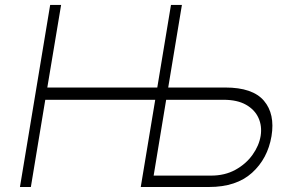

<svg xmlns="http://www.w3.org/2000/svg" viewBox="-20 -747 1175 767"><path d="M59.7 0 180.4 -727.3H224.1L169 -397.4H608.3L663 -727.3H706.7L652 -397.4H880Q989.3 -397.4 1034.3 -344.6Q1079.2 -291.9 1064.6 -203.1Q1049.4 -113.3 986.7 -56.6Q924 0 815 0H542.3L600.1 -348.4H160.9L103.3 0ZM643.8 -348.4 593.8 -45.5H823.2Q878.2 -45.5 920.5 -68.7Q962.7 -92 988.8 -128.6Q1014.9 -165.1 1021.3 -204.5Q1027.3 -243.3 1012.6 -275.9Q997.9 -308.6 962.9 -328.5Q927.9 -348.4 872.9 -348.4Z"/></svg>

Font: Inter Extra Light  BETA
Style: Italic
Weight: 200
Italic angle: 9.39999°
Designer: Rasmus Andersson
Foundry: rsms
Version: Version 3.011;git-f93a4a705